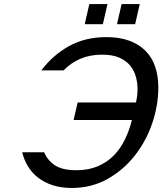

<svg xmlns="http://www.w3.org/2000/svg" viewBox="-20 -920 805 952"><path d="M185 -571Q241 -646 321.5 -691Q402 -736 508 -736Q573 -736 621.5 -718Q670 -700 702 -667.5Q734 -635 749.5 -589Q765 -543 765 -487Q765 -397 734.5 -308Q704 -219 647.5 -147.5Q591 -76 512 -32Q433 12 336 12Q283 12 241.5 -1.5Q200 -15 169 -39Q138 -63 118.5 -95.5Q99 -128 90 -165H199Q216 -124 253 -100Q290 -76 359 -76Q418 -76 463.5 -95Q509 -114 542.5 -147.5Q576 -181 598.5 -226.5Q621 -272 634 -325H345L365 -412H654Q662 -444 662 -478Q662 -508 654 -538.5Q646 -569 626.5 -593.5Q607 -618 573 -633.5Q539 -649 486 -649Q427 -649 379.5 -629Q332 -609 295 -571ZM560 -800 583 -900H673L650 -800ZM400 -800 423 -900H513L490 -800Z"/></svg>

Font: Perun
Style: Italic
Weight: 400
Italic angle: -12°
Foundry: Copyright (c) Stefan Peev, Context Ltd, 2016
Version: Version 1.027